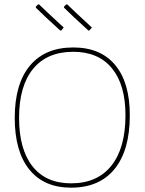

<svg xmlns="http://www.w3.org/2000/svg" viewBox="-20 -861 667 886"><path d="M274 -734 263 -721 258 -720Q181 -790 146 -825L145 -830L155 -840L160 -841Q183 -818 274 -734ZM404 -734 393 -721 388 -720Q311 -790 276 -825L275 -830L285 -840L290 -841Q313 -818 404 -734ZM318 -642Q444 -642 511.5 -561Q579 -480 579 -329Q579 -168 509 -81.5Q439 5 308 5Q183 5 115.5 -78.5Q48 -162 48 -317Q48 -474 118 -558Q188 -642 318 -642ZM318 -622Q197 -622 132.5 -543Q68 -464 68 -317Q68 -172 130 -93.5Q192 -15 308 -15Q429 -15 494 -96.5Q559 -178 559 -329Q559 -470 496.5 -546Q434 -622 318 -622Z"/></svg>

Font: Alegreya Sans SC Thin
Style: Regular
Weight: 100
Designer: Juan Pablo del Peral
Foundry: Huerta Tipografica
Version: Version 2.007